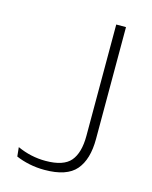

<svg xmlns="http://www.w3.org/2000/svg" viewBox="-101 -706 616 780"><g transform="rotate(15 207.0 -316.0)"><path d="M161 7Q128 7 97 0.5Q66 -6 41 -17L37 -55.5Q65.5 -42.5 95.2 -36Q125 -29.5 155.5 -29.5Q231.5 -29.5 261 -64.5Q290.5 -99.5 290.5 -170.5V-639H331.5V-168.5Q331.5 -82.5 293.2 -37.8Q255 7 161 7Z"/></g></svg>

Font: Anek Bangla ExtraLight
Style: Regular
Weight: 250
Designer: Sulekha Rajkumar (Bangla), Yesha Goshar (Latin)
Foundry: Ek Type
Version: Version 1.003